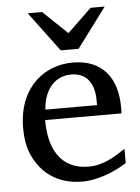

<svg xmlns="http://www.w3.org/2000/svg" viewBox="-53 -761 595 815"><g transform="rotate(-5 245.0 -353.0)"><path d="M131 -261H455C456 -266 456 -271 456 -276V-289C456 -412 393 -494 269 -494C235 -494 204 -488 175 -476C90 -440 34 -356 34 -235C34 -193 40 -156 53 -125C86 -46 156 13 265 13C282 13 299 11 315 8C369 -3 414 -24 455 -49V-110C413 -83 364 -48 297 -48C177 -48 130 -141 130 -260ZM355 -327V-305H135C140 -380 179 -444 258 -444C325 -444 355 -394 355 -327ZM298 -550 424 -719H364L261 -620L157 -719H96L222 -550Z"/></g></svg>

Font: Veleka
Style: Regular
Weight: 400
Designer: Stefan Peev, Context Ltd, 2016; SIL International, 1997-2014.
Foundry: Stefan Peev, Context Ltd, 2016
Version: Version 1.000